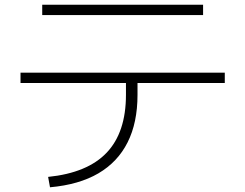

<svg xmlns="http://www.w3.org/2000/svg" viewBox="-20 -757 1040 814"><path d="M184 -7Q351 -24 432.5 -110Q514 -196 514 -355V-405H67V-449H933V-405H563V-355Q563 -237 521 -153.5Q479 -70 397 -22Q315 26 192 37ZM159 -693V-737H841V-693Z"/></svg>

Font: M PLUS 1 Code Light
Style: Regular
Weight: 300
Designer: Coji Morishita
Foundry: UNDERFOREST DESIGN
Version: Version 1.002